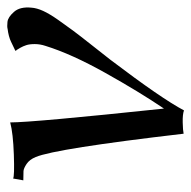

<svg xmlns="http://www.w3.org/2000/svg" viewBox="-19 -506 525 527"><g transform="rotate(-90 243.5 -242.5)"><path d="M486 -419Q485 -404 477 -386.5Q469 -369 452.5 -345.5Q436 -322 423 -304.5Q410 -287 383.5 -253.5Q357 -220 343 -202Q236 -61 204 0Q193 -4 171 -3.5Q149 -3 140 -1Q99 -352 76 -407Q69 -424 57 -432Q45 -440 37.5 -440.5Q30 -441 12 -441L17 -469Q24 -465 82.5 -467Q141 -469 171 -477Q171 -415 209 -55Q255 -123 307 -216Q359 -309 381 -380Q386 -395 386 -409.5Q386 -424 383 -433Q380 -442 376 -449Q372 -456 370 -459L367 -462L370 -464Q374 -466 379.5 -468.5Q385 -471 392 -474.5Q399 -478 408.5 -480.5Q418 -483 427 -484Q434 -486 447 -484.5Q460 -483 474.5 -466.5Q489 -450 486 -419Z"/></g></svg>

Font: GFS Artemisia
Style: Italic
Weight: 400
Italic angle: -12°
Designer: Takis Katsoulidis and George D. Matthiopoulos
Foundry: George Matthiopoulos and Takis Katsoulidis
Version: Version 1.0